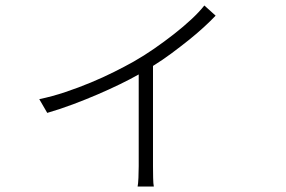

<svg xmlns="http://www.w3.org/2000/svg" viewBox="-20 -608 1040 699"><path d="M765 -551Q747 -532 722 -509Q697 -486 667 -462Q637 -438 604 -413.5Q571 -389 537 -368V-3Q537 17 537.5 39.5Q538 62 540 71H481Q483 62 484 39.5Q485 17 485 -3V-337Q455 -320 417 -301.5Q379 -283 336 -264.5Q293 -246 246.5 -228.5Q200 -211 152 -197L123 -247Q171 -257 218.5 -273Q266 -289 310.5 -307.5Q355 -326 395 -346Q435 -366 467 -384Q504 -405 541.5 -431Q579 -457 613.5 -484Q648 -511 676.5 -537.5Q705 -564 724 -588Z"/></svg>

Font: SpoqaHanSansJP-Light
Style: Regular
Weight: 300
Designer: [Source Han Sans]
Ryoko NISHIZUKA  (kana & ideographs); Paul D. Hunt (Latin, Greek & Cyrillic); Wenlong ZHANG  (bopomofo
Foundry: Spoqa (http://bi.spoqa.com)
Version: Version 1.002.20150607